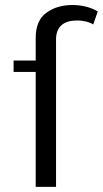

<svg xmlns="http://www.w3.org/2000/svg" viewBox="-20 -731 402 751"><path d="M119.6 -449.7V0H199.2V-576.7C199.2 -627.4 230 -650.9 281.2 -650.9C308.1 -650.9 330.6 -644.5 344.7 -635.3L362.3 -686C338.4 -701.2 302.7 -711.4 263.2 -711.4C223.6 -711.4 189.9 -701.7 162.1 -681.6C133.8 -661.6 119.6 -628.4 119.6 -582.5V-494.1H33.2V-449.7Z"/></svg>

Font: Estedad Regular
Style: Regular
Weight: 400
Designer: Amin Abedi
Version: Version 7.3